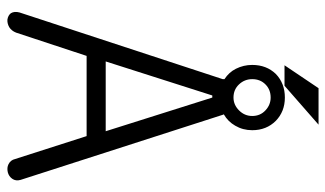

<svg xmlns="http://www.w3.org/2000/svg" viewBox="-208 -690 915 540"><g transform="rotate(90 250.0 -419.5)"><path d="M330.1 -857.4H227.5L163.1 -761.7H220.7ZM202.1 -670.9Q202.1 -693.4 216.8 -708Q231.4 -722.7 253.9 -722.7Q274.4 -722.7 290 -708Q305.7 -693.4 305.7 -670.9Q305.7 -649.4 290 -633.8Q274.4 -618.2 253.9 -618.2Q231.4 -618.2 216.8 -633.8Q202.1 -649.4 202.1 -670.9ZM152.3 -258.8 248 -558.6H253.9L348.6 -258.8ZM202.1 -587.9 14.6 -16.6Q10.7 -2 16.6 7.8Q22.5 15.6 34.2 17.6Q44.9 18.6 55.7 12.7Q66.4 5.9 71.3 -6.8L136.7 -205.1H362.3L426.8 -3.9Q429.7 8.8 441.4 14.6Q451.2 19.5 463.9 16.6Q475.6 13.7 482.4 3.9Q489.3 -5.9 485.4 -19.5L301.8 -589.8L300.8 -590.8Q321.3 -602.5 333 -623Q345.7 -644.5 345.7 -670.9Q345.7 -710.9 319.3 -737.3Q293 -762.7 253.9 -762.7Q213.9 -762.7 187.5 -737.3Q162.1 -710.9 162.1 -670.9Q162.1 -646.5 172.9 -625Q182.6 -605.5 202.1 -592.8Z"/></g></svg>

Font: GulimChe
Style: Regular
Weight: 400
Monospace: yes
Version: Version 2.21